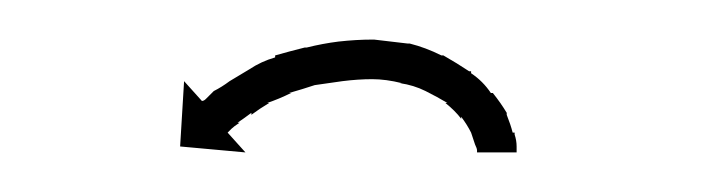

<svg xmlns="http://www.w3.org/2000/svg" viewBox="-20 -284 368 97"><path d="M221 -208Q221 -208 221 -208Q221 -208 221 -208Q221 -208 221 -208Q221 -208 221 -208Q221 -209 220 -211Q220 -211 220 -211Q220 -211 220 -211Q220 -211 220 -211Q220 -211 220 -211Q219 -214 218 -217Q218 -217 218 -217Q218 -217 218 -217Q218 -217 218 -217Q218 -217 218 -217Q216 -221 213 -225Q213 -225 213 -225Q213 -225 213 -224Q213 -224 213 -224Q213 -224 213 -224Q210 -228 205 -232Q205 -232 205 -232Q205 -232 205 -232Q206 -232 206 -232Q206 -232 206 -232Q201 -235 195 -238Q195 -238 195 -238Q195 -238 195 -238Q195 -238 195 -238Q195 -238 195 -238Q189 -241 182 -242Q182 -242 182 -242Q182 -242 182 -242Q182 -242 182.5 -242Q183 -242 183 -242Q175 -244 168 -244Q168 -244 168 -244Q168 -244 168 -244Q168 -244 168 -244Q168 -244 168 -244Q161 -244 153 -243Q153 -243 153 -243Q153 -243 153 -243Q153 -243 153 -243Q153 -243 153 -243Q146 -242 139 -241Q139 -241 139 -241Q139 -241 139 -241Q139 -241 139 -241Q139 -241 139 -241Q133 -239 126 -237Q126 -237 126 -237Q126 -237 126 -237Q127 -237 127 -237Q127 -237 127 -237Q121 -234 115 -232Q115 -232 115.5 -232Q116 -232 116 -232Q116 -232 116 -232Q116 -232 116 -232Q111 -229 107 -226Q107 -226 107 -226Q107 -226 107 -226Q107 -227 107 -227Q107 -227 107 -227Q103 -224 100 -222Q100 -222 100.5 -222Q101 -222 101 -222Q101 -222 101 -222Q101 -222 101 -222Q98 -220 97 -219Q97 -219 97 -219Q97 -219 97 -219Q97 -219 97 -219Q97 -219 97 -219Q96 -218 95 -217L104 -207L71 -210L73 -243L82 -233Q83 -233 84 -234Q84 -234 84 -234Q84 -234 84 -234Q84 -234 84 -234Q84 -234 84 -234Q86 -236 88 -238Q88 -238 88 -238Q88 -238 88 -238Q88 -238 88 -238Q88 -238 88 -238Q92 -240 96 -243Q96 -243 96 -243Q96 -243 96 -243Q96 -243 96 -243Q96 -243 96 -243Q101 -246 106 -249Q106 -249 106 -249Q106 -249 106 -249Q106 -249 106 -249Q106 -249 106 -249Q112 -253 119 -255Q119 -255 119 -255Q119 -255 119 -255Q119 -255 119 -255.5Q119 -256 119 -256Q126 -258 134 -260Q134 -260 134 -260Q134 -260 134 -260Q134 -260 134.5 -260Q135 -260 135 -260Q143 -262 151 -263Q151 -263 151 -263Q151 -263 151 -263Q151 -263 151 -263Q151 -263 151 -263Q160 -264 168 -264Q168 -264 168.5 -264Q169 -264 169 -264Q169 -264 169 -264Q169 -264 169 -264Q178 -263 186 -262Q186 -262 186 -262Q186 -262 187 -262Q187 -262 187 -262Q187 -262 187 -262Q195 -260 203 -256Q203 -256 203 -256Q203 -256 203 -256Q203 -256 203.5 -256Q204 -256 204 -256Q211 -252 217 -248Q217 -248 217.5 -248Q218 -248 218 -248Q218 -248 218 -247.5Q218 -247 218 -247Q224 -243 228 -237Q228 -237 228 -237Q228 -237 229 -237Q229 -237 229 -237Q229 -237 229 -237Q233 -232 236 -227Q236 -227 236 -226.5Q236 -226 236 -226Q236 -226 236 -226Q236 -226 236 -226Q238 -221 239 -217Q239 -217 239 -217Q239 -217 240 -217Q240 -217 240 -216.5Q240 -216 240 -216Q241 -213 241 -210Q241 -210 241 -210Q241 -210 241 -210Q241 -210 241 -209.5Q241 -209 241 -209Q241 -208 241 -207H221Q221 -207 221 -208Z"/></svg>

Font: FRB American Cursive Just Arrows Light
Style: Italic
Weight: 300
Italic angle: -25°
Version: Version 2.0;Modular Font Editor K font №1